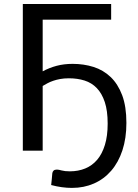

<svg xmlns="http://www.w3.org/2000/svg" viewBox="-20 -736 672 938"><path d="M188.5 -387.5Q221 -405 256.8 -414.5Q292.5 -424 335 -424Q389 -424 436.8 -409Q484.5 -394 520.2 -360Q556 -326 576.8 -271Q597.5 -216 597.5 -135.5Q597.5 -60.5 578 -1.5Q558.5 57.5 523.2 98.2Q488 139 439 160.5Q390 182 331.5 182Q282.5 182 230 168Q231.5 153.5 233 139.5Q234.5 125.5 235.5 111Q236.5 102.5 241.8 97.5Q247 92.5 258 92.5Q266.5 92.5 281.5 96.8Q296.5 101 321.5 101Q362.5 101 396.5 87Q430.5 73 454.8 44.5Q479 16 492.5 -28Q506 -72 506 -132Q506 -195 492 -237.2Q478 -279.5 453 -305.5Q428 -331.5 393.2 -342.5Q358.5 -353.5 316.5 -353.5Q293 -353.5 274 -350Q255 -346.5 239.8 -341.2Q224.5 -336 211.8 -329.2Q199 -322.5 188.5 -316V0H91.5V-716.5H523V-640H188.5Z"/></svg>

Font: Lato
Style: Regular
Weight: 400
Designer: Lukasz Dziedzic with Adam Twardoch and Botio Nikoltchev
Foundry: tyPoland Lukasz Dziedzic
Version: Version 2.010; 2014-09-01; http://www.latofonts.com/; ttfaut